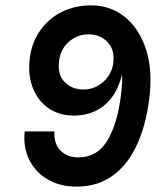

<svg xmlns="http://www.w3.org/2000/svg" viewBox="-20 -682 589 716"><path d="M264.9 14Q205 14 159.3 -12.1Q113.6 -38.2 89.8 -84.6Q66 -131 72 -191.9H183.1Q180 -147 205 -121Q230.1 -95.1 272 -95.1Q345.5 -95.1 383.7 -163.4Q421.9 -231.7 433 -345Q434.5 -360.1 435.3 -374.3Q436 -388.5 435 -404Q421.1 -349 394.3 -315.3Q367.4 -281.6 331.8 -266.3Q296.1 -250.9 256.1 -250.9Q202.1 -250.9 162.9 -277.2Q123.6 -303.5 104.1 -349.8Q84.6 -396.1 90.1 -456.1Q96 -518.2 127.2 -564.5Q158.3 -610.9 208.2 -636.5Q258.1 -662 320.1 -662Q390.1 -662 442.7 -621Q495.3 -580 521.6 -506.5Q547.9 -433.1 538.9 -335.1Q528.5 -228.6 494.4 -150.2Q460.3 -71.9 403 -29Q345.6 14 264.9 14ZM292 -348.1Q319.1 -348.1 343.2 -361.2Q367.4 -374.3 383.7 -397.4Q400 -420.5 403 -451Q407.6 -498.5 379.8 -526.3Q352 -554 309.9 -554Q268.8 -554 236.8 -526.3Q204.8 -498.5 200 -451Q194.7 -402.3 222 -375.2Q249.4 -348.1 292 -348.1Z"/></svg>

Font: Karla
Style: Italic
Weight: 400
Italic angle: -8°
Designer: Jonathan Pinhorn
Version: Version 2.004;gftools[0.9.33]